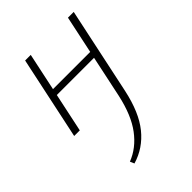

<svg xmlns="http://www.w3.org/2000/svg" viewBox="-204 -507 894 894"><g transform="rotate(-45 242.5 -60.5)"><path d="M147 289 138 268Q203 243 249 181.5Q295 120 318 15L408 -410H446L355 19Q330 136 277.5 201Q225 266 147 289ZM39 0 126 -410H163L76 0ZM97 -192 103 -224H388L381 -192Z"/></g></svg>

Font: Ysabeau Office ExtraLight
Style: Italic
Weight: 250
Italic angle: -12°
Designer: Christian Thalmann (Catharsis Fonts)
Version: Version 2.001;gftools[0.9.30]; featfreeze: tnum,lnum,ss02